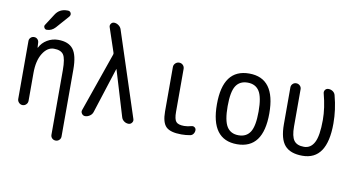

<svg xmlns="http://www.w3.org/2000/svg" viewBox="-89 -993 2678 1445"><g transform="rotate(10 1250.0 -270.5)"><path d="M70.3 -40V-483.4Q70.3 -498 81.1 -508.8Q91.8 -519.5 107.4 -519.5Q123 -519.5 133.3 -509.3Q143.6 -499 144.5 -483.4L146.5 -446.3Q146.5 -445.3 147.5 -445.3Q149.4 -445.3 149.4 -446.3Q168 -484.4 206.5 -507.3Q245.1 -530.3 290 -530.3Q369.1 -530.3 404.8 -484.9Q440.4 -439.5 440.4 -330.1V181.6Q440.4 197.3 429.2 208.5Q418 219.7 401.9 219.7Q385.7 219.7 374.5 209Q363.3 198.2 363.3 181.6V-311.5Q363.3 -399.4 343.3 -429.2Q323.2 -459 269.5 -459Q219.7 -459 184.6 -402.8Q149.4 -346.7 149.4 -252V-40Q149.4 -23.4 137.7 -11.7Q126 0 109.9 0Q93.8 0 82 -12.2Q70.3 -24.4 70.3 -40ZM323.2 -759.8Q339.8 -759.8 346.2 -745.6Q352.5 -731.4 341.8 -717.8L255.9 -620.1Q228.5 -589.8 190.4 -589.8Q177.7 -589.8 171.4 -602.1Q165 -614.3 171.9 -624L228.5 -711.9Q258.8 -759.8 317.4 -759.8Z M587.9 0Q572.3 0 562.5 -13.7Q552.7 -27.3 558.6 -42L715.8 -492.2Q718.8 -500 715.8 -507.8L654.3 -691.4Q649.4 -705.1 658.2 -717.8Q667 -730.5 681.6 -730.5Q699.2 -730.5 715.3 -719.2Q731.4 -708 737.3 -691.4L950.2 -41Q955.1 -26.4 945.3 -13.2Q935.5 0 919.9 0Q900.4 0 884.8 -11.7Q869.1 -23.4 864.3 -42L759.8 -388.7Q759.8 -389.6 758.8 -389.6Q757.8 -389.6 757.8 -388.7L646.5 -42Q640.6 -23.4 623.5 -11.7Q606.4 0 587.9 0Z M1325.2 9.8Q1241.2 9.8 1208 -22.5Q1174.8 -54.7 1174.8 -139.6V-478.5Q1174.8 -495.1 1187 -507.3Q1199.2 -519.5 1216.3 -519.5Q1233.4 -519.5 1245.1 -507.8Q1256.8 -496.1 1256.8 -478.5V-150.4Q1256.8 -94.7 1272.9 -75.7Q1289.1 -56.6 1335 -56.6Q1360.4 -56.6 1391.6 -65.4Q1404.3 -68.4 1414.6 -60.5Q1424.8 -52.7 1424.8 -40Q1424.8 -24.4 1416 -11.7Q1407.2 1 1391.6 3.9Q1359.4 9.8 1325.2 9.8Z M1839.4 -415.5Q1810.5 -460.9 1750 -460.9Q1689.5 -460.9 1660.6 -415.5Q1631.8 -370.1 1631.8 -260.3Q1631.8 -150.4 1660.6 -104.5Q1689.5 -58.6 1750 -58.6Q1810.5 -58.6 1839.4 -104.5Q1868.2 -150.4 1868.2 -260.3Q1868.2 -370.1 1839.4 -415.5ZM1950.2 -260.3Q1950.2 9.8 1750 9.8Q1549.8 9.8 1549.8 -260.3Q1549.8 -530.3 1750 -530.3Q1950.2 -530.3 1950.2 -260.3Z M2250 9.8Q2157.2 9.8 2114.7 -39.1Q2072.3 -87.9 2072.3 -200.2V-481.4Q2072.3 -497.1 2083.5 -508.3Q2094.7 -519.5 2110.8 -519.5Q2127 -519.5 2138.7 -508.3Q2150.4 -497.1 2150.4 -481.4V-196.3Q2150.4 -121.1 2173.3 -89.8Q2196.3 -58.6 2250 -58.6Q2301.8 -58.6 2328.6 -109.9Q2355.5 -161.1 2355.5 -282.2Q2355.5 -374 2327.1 -480.5Q2323.2 -495.1 2332 -507.3Q2340.8 -519.5 2357.4 -519.5Q2376 -519.5 2391.1 -508.8Q2406.2 -498 2410.2 -480.5Q2438.5 -375 2438.5 -269.5Q2438.5 9.8 2250 9.8Z"/></g></svg>

Font: Rounded Mgen+ 1m regular
Style: Regular
Weight: 400
Designer: [Source Han Sans]
Ryoko NISHIZUKA  (kana & ideographs); Paul D. Hunt (Latin, Greek & Cyrillic); Wenlong ZHANG  (bopomofo
Version: Version 1.059.20150602